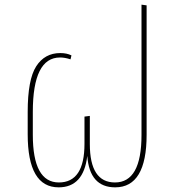

<svg xmlns="http://www.w3.org/2000/svg" viewBox="-20 -795 763 825"><path d="M588 -775 610 -772V-216Q610 10 475 10Q365 10 355 -125Q339 10 232 10Q99 10 99 -218V-314Q99 -453 135.5 -510Q172 -567 239 -567Q267 -567 287 -557L283 -540Q259 -548 238 -548Q121 -548 121 -314V-216Q121 -11 233 -11Q343 -11 343 -177V-294L366 -297V-176Q366 -11 474 -11Q588 -11 588 -215Z"/></svg>

Font: FiraGO Thin
Style: Regular
Weight: 100
Designer: bBox Type
Foundry: bBox Type GmbH
Version: Version 1.001;PS 001.001;hotconv 1.0.88;makeotf.lib2.5.64775